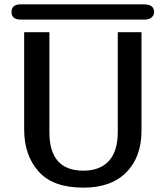

<svg xmlns="http://www.w3.org/2000/svg" viewBox="-20 -843 768 882"><path d="M75 -823H640Q688 -823 688 -788Q688 -773 676.5 -763Q665 -753 644 -753H76Q33 -753 33 -788Q33 -823 75 -823ZM91 -248V-695H207V-235Q207 -59 363 -59Q439 -59 480 -103.5Q521 -148 521 -237V-695H630V-243Q630 -122 560.5 -51.5Q491 19 363 19Q223 19 157 -55.5Q91 -130 91 -248Z"/></svg>

Font: Coval
Style: Medium
Weight: 500
Foundry: Context Ltd
Version: Version 001.000